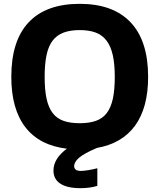

<svg xmlns="http://www.w3.org/2000/svg" viewBox="-20 -770 831 1002"><path d="M400 212Q331 212 295 188.5Q259 165 259 120Q259 58 329 6Q186 -11 112.5 -106Q39 -201 39 -369Q39 -558 130 -654Q221 -750 396 -750Q570 -750 661.5 -653.5Q753 -557 753 -369Q753 -208 685 -114.5Q617 -21 486 2Q420 30 393.5 52.5Q367 75 367 97Q367 122 402 122Q416 122 441 118Q466 114 488 108V200Q449 212 400 212ZM396 -127Q446 -127 481 -139.5Q516 -152 537.5 -180.5Q559 -209 569 -255Q579 -301 579 -369Q579 -436 568.5 -482.5Q558 -529 536 -558Q514 -587 479.5 -600Q445 -613 396 -613Q347 -613 312 -600Q277 -587 255 -558.5Q233 -530 223 -483Q213 -436 213 -369Q213 -301 223 -255Q233 -209 254.5 -180.5Q276 -152 311 -139.5Q346 -127 396 -127Z"/></svg>

Font: Encode Sans Normal
Style: Bold
Weight: 700
Designer: Pablo Impallari, Andres Torresi
Foundry: Pablo Impallari, Andres Torresi
Version: Version 1.000; ttfautohint (v1.00) -l 8 -r 50 -G 200 -x 14 -